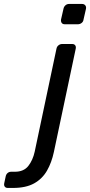

<svg xmlns="http://www.w3.org/2000/svg" viewBox="-152 -737 444 947"><path d="M-113.5 190Q-123.7 190 -128.5 183.6Q-133.2 177.3 -131.2 167.1L-123.9 133Q-121.9 122.8 -114.5 116.4Q-107 110.1 -96.8 110.1H-78.8Q-34.7 110.1 -12.3 81.5Q10 53 19.1 11.3L126.6 -497.1Q128.6 -507.3 136.6 -513.6Q144.6 -520 154.8 -520H203.8Q214 -520 218.8 -513.6Q223.6 -507.3 221.6 -497.1L113.8 12.4Q102.7 64.7 79.8 104.7Q57 144.6 16.6 167.3Q-23.8 190 -88 190ZM167.7 -617.3Q157.5 -617.3 152.6 -623.6Q147.8 -630 148.9 -640.2L161.1 -693.7Q163.1 -703.9 170.7 -710.7Q178.3 -717.5 188.4 -717.5H252.7Q262.9 -717.5 268.5 -710.7Q274.1 -703.9 272.1 -693.7L259.9 -640.2Q258.7 -630 250.4 -623.6Q242.1 -617.3 231.9 -617.3Z"/></svg>

Font: Rubik Light
Style: Italic
Weight: 300
Italic angle: -12°
Designer: Hubert and Fischer
Foundry: Hubert and Fischer
Version: Version 2.300;gftools[0.9.30]